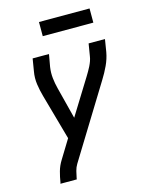

<svg xmlns="http://www.w3.org/2000/svg" viewBox="-134 -808 868 1100"><g transform="rotate(-15 300.0 -258.5)"><path d="M85 205 87 198Q92 166 100.5 135Q109 104 127 75L195 -36L119 -307Q109 -342 103.5 -380Q98 -418 105 -457L117 -530H214L201 -457Q196 -423 199.5 -391Q203 -359 211 -328L259 -140L389 -350Q397 -363 404.5 -376Q412 -389 418.5 -402Q425 -415 430 -429Q435 -443 437 -457L449 -530H546L534 -456Q527 -417 509.5 -379.5Q492 -342 470 -307L208 119Q197 137 192 157.5Q187 178 183 198L182 205ZM206 -638V-722H506V-638Z"/></g></svg>

Font: Iosevka Curly MdExObl
Style: Regular
Weight: 500
Width: 7
Italic angle: -9°
Monospace: yes
Designer: Belleve Invis
Foundry: Belleve Invis
Version: Version 11.1.0; ttfautohint (v1.8.3)